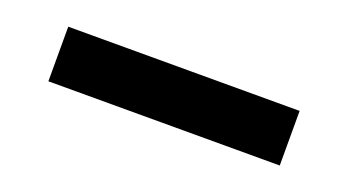

<svg xmlns="http://www.w3.org/2000/svg" viewBox="-26 -121 628 347"><g transform="rotate(20 288.0 52.5)"><path d="M66 105H511V0H66Z"/></g></svg>

Font: Iosevka Sparkle
Style: Bold
Weight: 700
Designer: Belleve Invis
Foundry: Belleve Invis
Version: Version 4.5.0; ttfautohint (v1.8.3)